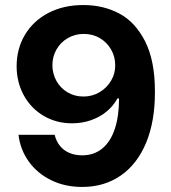

<svg xmlns="http://www.w3.org/2000/svg" viewBox="-20 -737 683 767"><path d="M598.9 -371.9Q599.5 -253.4 564 -167.4Q528.4 -81.5 462.6 -35.9Q396.8 9.8 308.3 9.8Q238.9 9.8 183.7 -17.5Q128.5 -44.7 94.8 -91.9Q61 -139.1 53.9 -198.6H198.3Q204.5 -173 219.4 -154.5Q234.3 -135.9 256.9 -126.2Q279.6 -116.5 308.3 -116.5Q355.4 -116.5 388.5 -143.7Q421.7 -171 438.6 -222Q455.6 -273.1 455.6 -343.7H449.1Q432.5 -313.3 405.2 -290.9Q377.9 -268.6 342.6 -256.5Q307.2 -244.4 267.9 -244.4Q205.4 -244.4 154.9 -273.9Q104.5 -303.3 75.7 -355.2Q46.9 -407 46.4 -471.8Q46.4 -542.6 79.9 -598.4Q113.4 -654.3 174.3 -685.8Q235.1 -717.2 313.9 -716.8Q392.8 -716.8 456.8 -682.8Q520.7 -648.8 559.8 -571.6Q598.9 -494.4 598.9 -371.9ZM189.3 -476Q189.8 -441.4 205.9 -413Q222 -384.6 250.1 -368Q278.2 -351.4 313.2 -351.4Q348.7 -351.4 377.8 -368.6Q406.8 -385.9 423.8 -414.7Q440.8 -443.6 440.2 -476.9Q440.2 -510.7 423.7 -539.4Q407.1 -568.1 378.7 -584.8Q350.4 -601.5 314.5 -601.5Q279.5 -601.5 250.7 -584.7Q221.9 -567.9 205.6 -539.3Q189.3 -510.7 189.3 -476Z"/></svg>

Font: Pretendard Std Variable
Style: Regular
Weight: 400
Designer: Base glyphs from Inter by Rasmus Andersson; Hangeul glyphs from Noto Sans CJK(Source Han Sans) by Jang Soo-young and Kan
Foundry: Kil Hyung-jin
Version: Version 1.309;Glyphs 3.2 (3225)